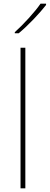

<svg xmlns="http://www.w3.org/2000/svg" viewBox="-20 -1018 269 1038"><path d="M229 -991V-998H199C170 -955 105 -884 60 -844V-838H81C134 -882 194 -946 229 -991ZM117 0V-760H91V0Z"/></svg>

Font: Noto Sans Meetei Mayek Thin
Style: Regular
Weight: 100
Designer: Monotype Design Team and Neelakash Kshetrimayum
Foundry: Monotype Imaging Inc.
Version: Version 2.002